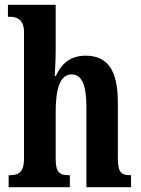

<svg xmlns="http://www.w3.org/2000/svg" viewBox="-20 -780 588 800"><path d="M16 0H271V-50H268C232 -50 212 -58 212 -116V-312C212 -400 226 -470 279 -470C323 -470 340 -420 340 -334V0H526V-50H524C487 -50 471 -59 471 -121V-354C471 -489 427 -548 337 -548C266 -548 233 -507 213 -464H208C209 -484 212 -529 212 -570V-760H13V-710H24C44 -710 80 -702 80 -648V-119C80 -59 54 -50 21 -50H16Z"/></svg>

Font: Noto Serif Khmer ExtraCondensed
Style: Bold
Weight: 700
Width: 2
Designer: Danh Hong and the Monotype Design Team
Foundry: Monotype Imaging Inc.
Version: Version 2.004